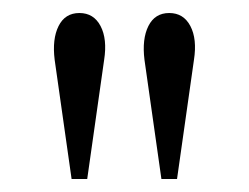

<svg xmlns="http://www.w3.org/2000/svg" viewBox="-20 -744 382 295"><path d="M90 -469 64 -652Q60 -684 70 -704Q80 -724 102 -724Q124 -724 134.5 -704Q145 -684 140 -652L114 -469ZM228 -469 202 -652Q198 -684 208 -704Q218 -724 240 -724Q262 -724 272.5 -704Q283 -684 278 -652L252 -469Z"/></svg>

Font: Baskervville
Style: Regular
Weight: 400
Designer: Alexis Faudot, Rémi Forte, Morgane Pierson, Rafael Ribas, Tanguy Vanlaeys, Rosalie Wagner, Thomas Huot-Marchand
Foundry: ANRT
Version: Version 1.100